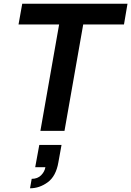

<svg xmlns="http://www.w3.org/2000/svg" viewBox="-20 -706 708 1036"><path d="M198 0 299 -574H80L100 -686H668L649 -574H429L328 0ZM142 310 151 259Q183 259 202 239.5Q221 220 225 196H170L192 76H312L295 170Q282 245 237.5 277.5Q193 310 142 310Z"/></svg>

Font: Archivo Variable SemiBold
Style: Italic
Weight: 600
Italic angle: -10°
Designer: Hector Gatti
Foundry: Omnibus-Type
Version: Version 2.001